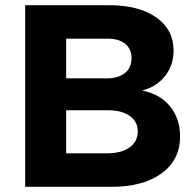

<svg xmlns="http://www.w3.org/2000/svg" viewBox="-20 -720 752 740"><path d="M649 -525Q649 -469 616.5 -427.5Q584 -386 528 -371Q596 -358 635 -310.5Q674 -263 674 -194Q674 -104 603 -52Q532 0 410 0H77V-700H399Q515 -700 582 -653Q649 -606 649 -525ZM487 -496Q487 -532 461.5 -552Q436 -572 391 -571H235V-418H391Q436 -418 461.5 -438.5Q487 -459 487 -496ZM511 -214Q511 -252 479 -274Q447 -296 391 -295H235V-129H391Q447 -129 479 -151.5Q511 -174 511 -214Z"/></svg>

Font: TypoPRO Montserrat Alternates
Style: Regular
Weight: 600
Designer: Julieta Ulanovsky
Foundry: Julieta Ulanovsky
Version: Version 6.001